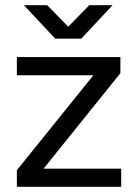

<svg xmlns="http://www.w3.org/2000/svg" viewBox="-20 -720 532 740"><path d="M45 0H447V-70H148L444 -438V-500H45V-430H340L45 -64ZM193 -571H293L414 -700H324L243 -617L162 -700H72Z"/></svg>

Font: HB Figtree Prototype
Style: Regular
Weight: 400
Designer: Alfredo Marco Pradil
Foundry: Hanken Design Co.®
Version: Version 1.002;Glyphs 3.2 (3228)